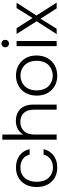

<svg xmlns="http://www.w3.org/2000/svg" viewBox="888 -1680 800 2616"><g transform="rotate(-90 1288.0 -372.0)"><path d="M47.9 -272.9Q47.9 -400.9 121.3 -477.5Q194.8 -554.2 313 -554.2Q414.1 -554.2 479.5 -504.4Q544.9 -454.6 564 -368.2H488.8Q474.6 -427.7 428.2 -460.9Q381.8 -494.1 313 -494.1Q225.1 -494.1 172.1 -434.6Q119.1 -375 119.1 -272.9Q119.1 -167 174.1 -108.9Q229 -50.8 313 -50.8Q381.8 -50.8 428.2 -84.5Q474.6 -118.2 488.8 -178.2H564Q555.7 -140.6 536.1 -107.9Q516.6 -75.2 486.3 -48.8Q456.1 -22.5 411.4 -7.3Q366.7 7.8 313 7.8Q194.8 7.8 121.3 -68.8Q47.9 -145.5 47.9 -272.9Z M692.9 -740.2H762.7V-453.1Q788.6 -503.4 838.6 -529.8Q888.7 -556.2 952.6 -556.2Q999 -556.2 1038.1 -541.5Q1077.1 -526.9 1107.2 -498.3Q1137.2 -469.7 1154.1 -424.1Q1170.9 -378.4 1170.9 -319.8V0H1101.6V-312Q1101.6 -400.9 1057.1 -448Q1012.7 -495.1 936 -495.1Q856.9 -495.1 809.8 -445.1Q762.7 -395 762.7 -297.9V0H692.9Z M1839.8 -272.9Q1839.8 -188 1803 -123.5Q1766.1 -59.1 1703.9 -25.6Q1641.6 7.8 1564.5 7.8Q1446.3 7.8 1369.9 -68.8Q1293.5 -145.5 1293.5 -272.9Q1293.5 -336.9 1314.7 -390.1Q1335.9 -443.4 1372.8 -479Q1409.7 -514.6 1459.7 -534.4Q1509.8 -554.2 1566.4 -554.2Q1684.6 -554.2 1762.2 -476.8Q1839.8 -399.4 1839.8 -272.9ZM1364.7 -272.9Q1364.7 -218.3 1381.3 -175.3Q1397.9 -132.3 1426.5 -106.2Q1455.1 -80.1 1490.2 -66.7Q1525.4 -53.2 1564.5 -53.2Q1604.5 -53.2 1640.4 -66.9Q1676.3 -80.6 1705.1 -106.7Q1733.9 -132.8 1750.7 -175.8Q1767.6 -218.8 1767.6 -272.9Q1767.6 -326.2 1751 -368.9Q1734.4 -411.6 1706.1 -438.5Q1677.7 -465.3 1641.8 -479.2Q1606 -493.2 1565.4 -493.2Q1525.4 -493.2 1489.7 -479.2Q1454.1 -465.3 1425.8 -438.7Q1397.5 -412.1 1381.1 -369.4Q1364.7 -326.7 1364.7 -272.9Z M1967.3 -545.9H2037.1V0H1967.3ZM1966.1 -663.8Q1951.2 -678.7 1951.2 -701.2Q1951.2 -723.6 1966.1 -737.8Q1981 -752 2002.4 -752Q2023.9 -752 2038.6 -737.8Q2053.2 -723.6 2053.2 -701.2Q2053.2 -678.7 2038.6 -663.8Q2023.9 -648.9 2002.4 -648.9Q1981 -648.9 1966.1 -663.8Z M2340.8 -220.2 2204.6 0H2130.9L2306.6 -272.9L2132.8 -545.9H2211.9L2350.6 -329.1L2485.8 -545.9H2558.6L2384.8 -275.9L2560.5 0H2481.9Z"/></g></svg>

Font: PoppinsZ Light
Style: Regular
Weight: 300
Designer: Ninad Kale (Devanagari), Jonny Pinhorn (Latin)
Foundry: Indian Type Foundry
Version: Version 3.002;FEAKit 1.0